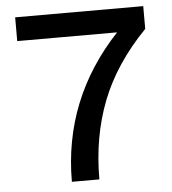

<svg xmlns="http://www.w3.org/2000/svg" viewBox="-49 -705 674 751"><g transform="rotate(-5 287.5 -330.0)"><path d="M38.1 -660.2H541V-570.8Q419.4 -445.8 365.2 -306.6Q311 -167.5 311 0H203.1Q203.1 -324.7 430.2 -566.9H38.1Z"/></g></svg>

Font: Work Sans Medium
Style: Regular
Weight: 500
Designer: Wei Huang
Foundry: Wei Huang
Version: Version 2.012